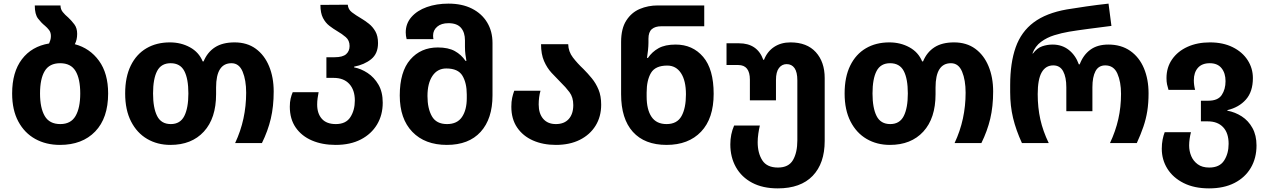

<svg xmlns="http://www.w3.org/2000/svg" viewBox="-20 -790 6999 1060"><path d="M393 -546Q476 -524 526.5 -454.5Q577 -385 577 -274Q577 -138 505.5 -64Q434 10 311 10Q234 10 174.5 -23Q115 -56 81 -119.5Q47 -183 47 -274Q47 -392 101 -463Q155 -534 251 -550Q255 -559 258 -569Q261 -579 261 -591Q261 -611 251 -624Q241 -637 228 -648Q208 -664 190 -687.5Q172 -711 172 -760H314Q314 -739 326.5 -723.5Q339 -708 357 -693Q375 -676 390.5 -655.5Q406 -635 406 -603Q406 -570 393 -546ZM313 -105Q371 -105 397 -149.5Q423 -194 423 -274Q423 -355 397 -398Q371 -441 312 -441Q253 -441 227 -398Q201 -355 201 -274Q201 -194 227 -149.5Q253 -105 313 -105Z M921 10Q849 10 792.5 -23Q736 -56 703.5 -119.5Q671 -183 671 -274Q671 -365 702 -428Q733 -491 788.5 -523.5Q844 -556 918 -556Q979 -556 1028.5 -529Q1078 -502 1099 -451H1104Q1125 -502 1167 -529Q1209 -556 1275 -556Q1344 -556 1392 -521Q1440 -486 1465.5 -424.5Q1491 -363 1491 -285Q1491 -202 1475 -134.5Q1459 -67 1426 0H1278Q1309 -66 1324 -135.5Q1339 -205 1339 -278Q1339 -348 1319.5 -394.5Q1300 -441 1258 -441Q1173 -441 1173 -307V-270Q1173 -137 1105.5 -63.5Q1038 10 921 10ZM923 -105Q975 -105 997.5 -149.5Q1020 -194 1020 -274Q1020 -355 997.5 -398Q975 -441 922 -441Q870 -441 847.5 -398Q825 -355 825 -274Q825 -194 847.5 -149.5Q870 -105 923 -105Z M1833 10Q1759 10 1702 -14.5Q1645 -39 1612.5 -86Q1580 -133 1580 -201Q1580 -226 1584.5 -245.5Q1589 -265 1596 -281H1739Q1736 -265 1733.5 -248Q1731 -231 1731 -213Q1731 -163 1757 -134Q1783 -105 1834 -105Q1890 -105 1914.5 -143.5Q1939 -182 1939 -235Q1939 -293 1908.5 -326.5Q1878 -360 1822 -360H1782V-474H1827Q1872 -474 1891 -491Q1910 -508 1910 -536Q1910 -567 1889 -585Q1868 -603 1842 -618Q1820 -631 1798.5 -647.5Q1777 -664 1763 -691Q1749 -718 1749 -763L1900 -764Q1902 -738 1923 -722Q1944 -706 1973 -689Q1995 -676 2016.5 -659Q2038 -642 2052.5 -616.5Q2067 -591 2067 -552Q2067 -494 2029.5 -463.5Q1992 -433 1935 -422V-418Q1973 -411 2009.5 -387Q2046 -363 2069.5 -322.5Q2093 -282 2093 -223Q2093 -155 2061.5 -102.5Q2030 -50 1972 -20Q1914 10 1833 10Z M2447 10Q2326 10 2256.5 -62Q2187 -134 2187 -263Q2187 -394 2245 -461Q2303 -528 2397 -528Q2455 -528 2491 -508Q2527 -488 2550 -454H2555Q2552 -471 2549.5 -489.5Q2547 -508 2547 -532V-567Q2547 -611 2525 -636.5Q2503 -662 2456 -662Q2416 -662 2393.5 -642.5Q2371 -623 2371 -594Q2371 -583 2373 -574H2225Q2220 -592 2220 -611Q2220 -660 2251.5 -696Q2283 -732 2336.5 -751Q2390 -770 2456 -770Q2531 -770 2585.5 -742.5Q2640 -715 2669.5 -666Q2699 -617 2699 -553V-263Q2699 -134 2633.5 -62Q2568 10 2447 10ZM2448 -105Q2504 -105 2530.5 -144Q2557 -183 2557 -248V-268Q2557 -332 2533 -372Q2509 -412 2444 -412Q2395 -412 2367.5 -371Q2340 -330 2340 -260Q2340 -191 2364.5 -148Q2389 -105 2448 -105Z M3049 10Q2978 10 2922.5 -14.5Q2867 -39 2835 -86Q2803 -133 2803 -201Q2803 -229 2807.5 -249.5Q2812 -270 2819 -289H2964Q2959 -272 2956.5 -252.5Q2954 -233 2954 -213Q2954 -163 2979 -134Q3004 -105 3049 -105Q3095 -105 3120 -133Q3145 -161 3145 -210Q3145 -253 3124 -281Q3103 -309 3075 -336Q3051 -360 3025.5 -387.5Q3000 -415 2983.5 -453Q2967 -491 2967 -546H3117Q3118 -505 3143 -472.5Q3168 -440 3201 -409Q3225 -385 3247.5 -357.5Q3270 -330 3284.5 -295Q3299 -260 3299 -212Q3299 -146 3268 -96Q3237 -46 3181 -18Q3125 10 3049 10Z M3660 10Q3539 10 3474 -62Q3409 -134 3409 -270V-558Q3409 -632 3437.5 -676.5Q3466 -721 3512 -740.5Q3558 -760 3612 -760H3868V-645H3631Q3597 -645 3578.5 -629Q3560 -613 3560 -576V-554Q3560 -537 3557.5 -512.5Q3555 -488 3552 -470H3557Q3580 -504 3616 -524Q3652 -544 3710 -544Q3804 -544 3862 -476Q3920 -408 3920 -272Q3920 -136 3850.5 -63Q3781 10 3660 10ZM3660 -105Q3718 -105 3742.5 -149Q3767 -193 3767 -269Q3767 -345 3739.5 -386.5Q3712 -428 3664 -428Q3598 -428 3574 -387.5Q3550 -347 3550 -279V-257Q3550 -185 3577 -145Q3604 -105 3660 -105Z M4274 250Q4191 250 4132.5 219Q4074 188 4043 133Q4012 78 4012 7Q4012 -49 4033 -97H4175Q4170 -76 4166.5 -51.5Q4163 -27 4163 -5Q4163 55 4188.5 95Q4214 135 4275 135Q4334 135 4358 93.5Q4382 52 4382 -15V-346Q4382 -392 4366.5 -414Q4351 -436 4323 -436Q4297 -436 4280.5 -414.5Q4264 -393 4264 -348V-236H4120V-350Q4120 -431 4056 -431H3991V-551H4060Q4161 -551 4194 -460H4198Q4216 -506 4254 -531Q4292 -556 4344 -556Q4435 -556 4484 -502Q4533 -448 4533 -359V-12Q4533 112 4466.5 181Q4400 250 4274 250Z M4893 10Q4821 10 4764.5 -23Q4708 -56 4675.5 -119.5Q4643 -183 4643 -274Q4643 -365 4674 -428Q4705 -491 4760.5 -523.5Q4816 -556 4890 -556Q4951 -556 5000.5 -529Q5050 -502 5071 -451H5076Q5097 -502 5139 -529Q5181 -556 5247 -556Q5316 -556 5364 -521Q5412 -486 5437.5 -424.5Q5463 -363 5463 -285Q5463 -202 5447 -134.5Q5431 -67 5398 0H5250Q5281 -66 5296 -135.5Q5311 -205 5311 -278Q5311 -348 5291.5 -394.5Q5272 -441 5230 -441Q5145 -441 5145 -307V-270Q5145 -137 5077.5 -63.5Q5010 10 4893 10ZM4895 -105Q4947 -105 4969.5 -149.5Q4992 -194 4992 -274Q4992 -355 4969.5 -398Q4947 -441 4894 -441Q4842 -441 4819.5 -398Q4797 -355 4797 -274Q4797 -194 4819.5 -149.5Q4842 -105 4895 -105Z M5622 0Q5589 -72 5573 -138.5Q5557 -205 5557 -281V-320Q5557 -443 5587.5 -529Q5618 -615 5687 -666.5Q5756 -718 5870 -738Q5919 -746 5977.5 -754.5Q6036 -763 6100 -770L6116 -647Q6052 -639 5988 -630.5Q5924 -622 5882 -615Q5841 -608 5800.5 -595.5Q5760 -583 5727.5 -559Q5695 -535 5680 -495H5683Q5706 -525 5734 -534.5Q5762 -544 5791 -544Q5843 -544 5880.5 -514.5Q5918 -485 5936 -435H5941Q5960 -486 5999 -515Q6038 -544 6099 -544Q6170 -544 6220 -509Q6270 -474 6295.5 -413Q6321 -352 6321 -275Q6321 -221 6314 -177Q6307 -133 6292.5 -90.5Q6278 -48 6256 0H6108Q6139 -66 6154 -132.5Q6169 -199 6169 -272Q6169 -338 6149 -383.5Q6129 -429 6082 -429Q6045 -429 6028 -397Q6011 -365 6011 -308V-176H5867V-308Q5867 -364 5849.5 -396.5Q5832 -429 5795 -429Q5753 -429 5731 -390.5Q5709 -352 5709 -270Q5709 -196 5723.5 -131Q5738 -66 5770 0Z M6655 250Q6573 250 6514.5 220.5Q6456 191 6425 141.5Q6394 92 6394 31Q6394 4 6398.5 -19Q6403 -42 6410 -60H6555Q6551 -45 6548 -25Q6545 -5 6545 13Q6545 44 6556.5 71.5Q6568 99 6592.5 117Q6617 135 6656 135Q6713 135 6738 96.5Q6763 58 6763 4Q6763 -56 6732.5 -88Q6702 -120 6648 -120H6610V-234H6651Q6704 -234 6725 -265.5Q6746 -297 6746 -342Q6746 -386 6724 -413.5Q6702 -441 6659 -441Q6616 -441 6593.5 -415.5Q6571 -390 6571 -347Q6571 -320 6578 -294H6431Q6426 -310 6423 -324.5Q6420 -339 6420 -359Q6420 -418 6451 -462.5Q6482 -507 6536 -531.5Q6590 -556 6660 -556Q6732 -556 6785.5 -529.5Q6839 -503 6868 -458Q6897 -413 6897 -359Q6897 -284 6858.5 -240.5Q6820 -197 6756 -182V-179Q6799 -171 6835.5 -147.5Q6872 -124 6894.5 -83.5Q6917 -43 6917 13Q6917 83 6885.5 136.5Q6854 190 6795.5 220Q6737 250 6655 250Z"/></svg>

Font: Noto Sans Georgian Bold
Style: Regular
Weight: 700
Designer: Monotype Design Team, Akaki Razmadze
Foundry: Google LLC
Version: Version 2.005; ttfautohint (v1.8.4.7-5d5b)